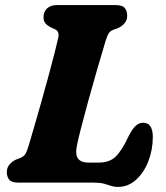

<svg xmlns="http://www.w3.org/2000/svg" viewBox="-20 -720 653 757"><path d="M348.5 0H52.5Q25.5 0 16 -12Q6.5 -24 7 -42Q7 -58.5 17 -70.8Q27 -83 41.5 -90L59.5 -97Q74 -103 80.2 -113.2Q86.5 -123.5 93.5 -147.5Q100.5 -171 113.2 -214.5Q126 -258 140.8 -310.5Q155.5 -363 169.8 -415.2Q184 -467.5 194.8 -509.5Q205.5 -551.5 210 -572.5Q214.5 -596.5 197 -604.5L178.5 -613Q166.5 -619.5 159 -628.2Q151.5 -637 151.5 -651.5Q151.5 -673 165.2 -686.5Q179 -700 204.5 -700H436Q463 -700 472.2 -688Q481.5 -676 481.5 -658.5Q481.5 -640.5 471.2 -628.5Q461 -616.5 448 -610.5L427 -602.5Q416 -598.5 410 -590.5Q404 -582.5 397 -561Q381 -508 362.5 -444.2Q344 -380.5 327.2 -319.2Q310.5 -258 298.5 -211.2Q286.5 -164.5 283 -145Q276 -109 288.2 -94Q300.5 -79 327 -79H370Q411.5 -79 436 -102.5Q460.5 -126 487.5 -184Q502 -212.5 515.2 -224.2Q528.5 -236 543.5 -236Q564.5 -236 573.5 -221Q582.5 -206 582.5 -181Q582.5 -129.5 565 -84.5Q547.5 -39.5 516.5 -11.2Q485.5 17 444.5 17Q430 17 417.8 12.8Q405.5 8.5 389.8 4.2Q374 0 348.5 0Z"/></svg>

Font: Fraunces 9pt SuperSoft
Style: Bold Italic
Weight: 700
Italic angle: -16°
Version: Version 1.000;[b76b70a41]